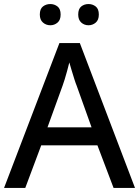

<svg xmlns="http://www.w3.org/2000/svg" viewBox="-20 -930 689 950"><path d="M542 0 462 -211H184L105 0H0L274 -717H375L648 0ZM359 -507Q355 -516 348 -538Q341 -560 334 -583.5Q327 -607 323 -621Q318 -601 312 -578.5Q306 -556 300 -537Q294 -518 290 -507L215 -300H433ZM177 -858Q177 -886 192.5 -898Q208 -910 229 -910Q249 -910 264.5 -898Q280 -886 280 -858Q280 -831 264.5 -818Q249 -805 229 -805Q208 -805 192.5 -818.5Q177 -832 177 -858ZM367 -858Q367 -886 382 -898Q397 -910 418 -910Q438 -910 453.5 -898Q469 -886 469 -858Q469 -831 453.5 -818Q438 -805 418 -805Q397 -805 382 -818.5Q367 -832 367 -858Z"/></svg>

Font: Noto Sans New Tai Lue Medium
Style: Regular
Weight: 500
Version: Version 2.003